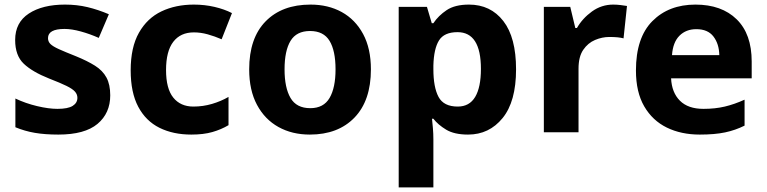

<svg xmlns="http://www.w3.org/2000/svg" viewBox="-20 -576 3339 836"><path d="M460 -161Q460 -83 404.5 -36.5Q349 10 234 10Q176 10 132 2.5Q88 -5 47 -22V-147Q91 -126 141.5 -114Q192 -102 230 -102Q276 -102 296.5 -115Q317 -128 317 -150Q317 -165 306.5 -177Q296 -189 269.5 -202Q243 -215 194 -234Q121 -263 83.5 -298.5Q46 -334 46 -402Q46 -478 105.5 -517Q165 -556 263 -556Q315 -556 361 -545Q407 -534 454 -514L410 -411Q372 -428 332 -439Q292 -450 261 -450Q189 -450 189 -410Q189 -395 199.5 -384.5Q210 -374 236.5 -362Q263 -350 311 -331Q360 -311 393.5 -290Q427 -269 443.5 -238.5Q460 -208 460 -161Z M813 10Q734 10 674.5 -19.5Q615 -49 582 -111Q549 -173 549 -270Q549 -370 585 -433.5Q621 -497 683 -526.5Q745 -556 824 -556Q871 -556 914 -546Q957 -536 990 -519L945 -405Q915 -418 884.5 -426.5Q854 -435 824 -435Q766 -435 734.5 -394Q703 -353 703 -271Q703 -190 734.5 -151Q766 -112 822 -112Q864 -112 903 -123.5Q942 -135 975 -154V-31Q943 -12 904.5 -1Q866 10 813 10Z M1595 -274Q1595 -138 1523.5 -64Q1452 10 1329 10Q1252 10 1192.5 -23Q1133 -56 1099 -119.5Q1065 -183 1065 -274Q1065 -410 1136.5 -483Q1208 -556 1332 -556Q1409 -556 1468 -523.5Q1527 -491 1561 -428Q1595 -365 1595 -274ZM1219 -274Q1219 -194 1245 -149.5Q1271 -105 1331 -105Q1389 -105 1415 -149.5Q1441 -194 1441 -274Q1441 -355 1415 -398Q1389 -441 1330 -441Q1271 -441 1245 -398Q1219 -355 1219 -274Z M2022 -556Q2116 -556 2171.5 -484.5Q2227 -413 2227 -274Q2227 -134 2168.5 -62Q2110 10 2018 10Q1958 10 1922.5 -11.5Q1887 -33 1867 -59H1861Q1863 -41 1865 -17.5Q1867 6 1867 31V240H1716V-546H1839L1860 -475H1867Q1889 -508 1925 -532Q1961 -556 2022 -556ZM1972 -436Q1914 -436 1891.5 -400Q1869 -364 1867 -291V-275Q1867 -196 1889.5 -154Q1912 -112 1973 -112Q2024 -112 2049 -154Q2074 -196 2074 -276Q2074 -436 1972 -436Z M2650 -556Q2665 -556 2682 -554Q2699 -552 2710 -550L2695 -409Q2684 -412 2669 -413.5Q2654 -415 2633 -415Q2602 -415 2571 -402Q2540 -389 2519.5 -359Q2499 -329 2499 -277V0H2348V-546H2463L2485 -454H2492Q2516 -496 2557.5 -526Q2599 -556 2650 -556Z M3008 -556Q3122 -556 3187.5 -492Q3253 -428 3253 -308V-235H2902Q2905 -173 2940.5 -137.5Q2976 -102 3043 -102Q3094 -102 3136 -112Q3178 -122 3222 -142V-29Q3182 -9 3137 0.5Q3092 10 3027 10Q2946 10 2883.5 -20.5Q2821 -51 2785 -113Q2749 -175 2749 -269Q2749 -412 2820.5 -484Q2892 -556 3008 -556ZM3012 -449Q2967 -449 2938.5 -420.5Q2910 -392 2906 -336H3112Q3111 -385 3086.5 -417Q3062 -449 3012 -449Z"/></svg>

Font: Noto Sans Khmer UI
Style: Bold
Weight: 700
Designer: Danh Hong and the Monotype Design Team
Foundry: Monotype Imaging Inc.
Version: Version 2.002; ttfautohint (v1.8.4.7-5d5b)